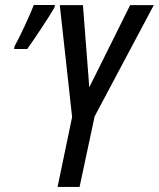

<svg xmlns="http://www.w3.org/2000/svg" viewBox="-20 -734 624 754"><path d="M206.1 0 263.2 -274.4 214.8 -713.9H305.7L330.6 -391.1L491.2 -713.9H584L351.6 -276.9L292.5 0ZM35.2 -541.5 37.6 -553.2Q45.4 -566.9 55.9 -588.1Q66.4 -609.4 77.4 -633.1Q88.4 -656.7 97.9 -678.5Q107.4 -700.2 112.8 -714.4H195.8L193.8 -704.6Q186.5 -691.4 172.6 -669.4Q158.7 -647.5 142.3 -622.8Q126 -598.1 111.1 -576.2Q96.2 -554.2 86.9 -541.5Z"/></svg>

Font: Open Sans Condensed Medium
Style: Italic
Weight: 500
Width: 3
Italic angle: -12°
Designer: Monotype Design Team
Foundry: Monotype Imaging Inc.
Version: Version 3.000